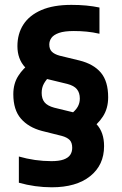

<svg xmlns="http://www.w3.org/2000/svg" viewBox="-20 -769 506 799"><path d="M195.4 10.4Q161.1 10.4 126.4 5.6Q91.7 0.8 58.5 -8.6V-117.7Q91.1 -108.3 125.5 -103.3Q159.9 -98.4 194 -98.4Q225.4 -98.4 244.4 -105.1Q263.4 -111.8 272 -124.2Q280.5 -136.7 280.5 -153.8Q280.5 -175.6 269.7 -186.6Q258.9 -197.5 237.3 -203.4L154.7 -224.1Q98.5 -238.9 67 -275.4Q35.4 -311.8 35.4 -377Q35.4 -420.7 55.9 -453Q76.3 -485.3 108.6 -507.3L189.1 -454.4Q171.4 -436.9 162.4 -420.4Q153.4 -403.9 153.4 -382.5Q153.4 -358 165.4 -343.3Q177.3 -328.6 205.5 -320.9L288 -300.8Q351.2 -285.1 382.2 -251.6Q413.1 -218.2 413.1 -160.8Q413.1 -82.1 355.3 -35.9Q297.4 10.4 195.4 10.4ZM351.7 -228.2 270.4 -289.8Q294.5 -308.9 303.3 -324.5Q312.2 -340.2 312.2 -358.8Q312.2 -383 300 -397.8Q287.9 -412.6 259.9 -419.8L177.4 -439.8Q116.2 -455 84.3 -489.2Q52.5 -523.4 52.5 -577Q52.5 -628.4 77.3 -666.9Q102.1 -705.4 152.1 -727.1Q202 -748.7 277.2 -748.7Q309.4 -748.7 338.7 -746Q367.9 -743.2 393.9 -737.7V-628.6Q366.5 -634.9 340.4 -637.4Q314.3 -639.9 287.1 -639.9Q247.7 -639.9 225.4 -632Q203.2 -624.1 194.1 -611.4Q185.1 -598.6 185.1 -583.9Q185.1 -564.7 195.7 -554Q206.3 -543.3 228.1 -537.3L310.6 -517.3Q369.6 -502.6 399.9 -466.5Q430.1 -430.5 430.1 -364.3Q430.1 -317.8 408.3 -284.3Q386.6 -250.7 351.7 -228.2Z"/></svg>

Font: Encode Sans SC Condensed Thin
Style: Regular
Weight: 100
Width: 3
Designer: Multiple Designers
Foundry: Impallari Type
Version: Version 3.002